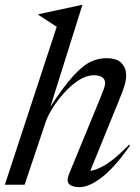

<svg xmlns="http://www.w3.org/2000/svg" viewBox="-29 -762 576 792"><path d="M160.5 -262 72.5 0H-9L205 -651.5L129.5 -700.5L130 -703.5L309.5 -742H311L179 -322Q234.5 -407 274.2 -450Q314 -493 345.8 -507.5Q377.5 -522 408.5 -522Q454 -522 472.8 -501.2Q491.5 -480.5 491.5 -451Q491.5 -434 486 -413.5Q480.5 -393 461.5 -347L343.5 -57.5Q368 -59.5 407.5 -83.2Q447 -107 503 -165L507.5 -161.5Q442.5 -69.5 390.2 -29.8Q338 10 300 10Q268 10 256 -2.8Q244 -15.5 256.5 -46L380 -346Q394 -380 399.2 -394.8Q404.5 -409.5 404.5 -418.5Q404.5 -451.5 358 -451.5Q327 -451.5 295.2 -430.8Q263.5 -410 235.5 -378.8Q207.5 -347.5 187.8 -315.8Q168 -284 160.5 -262Z"/></svg>

Font: Newsreader 72pt
Style: Italic
Weight: 400
Italic angle: -17°
Designer: Hugues Gentile
Foundry: Production Type
Version: Version 1.003; ttfautohint (v1.8.3)